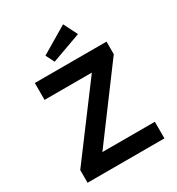

<svg xmlns="http://www.w3.org/2000/svg" viewBox="-215 -1060 1096 1192"><g transform="rotate(-30 333.5 -464.0)"><path d="M60 0V-91L425 -579H86V-700H600V-610L235 -119H611V0ZM259 -753 228 -814 420 -928 470 -829Z"/></g></svg>

Font: Readex Pro Medium
Style: Regular
Weight: 500
Designer: Bonnie Shaver-Troup, Thomas Jockin
Foundry: Lexend
Version: Version 1.204; ttfautohint (v1.8.4.7-5d5b)